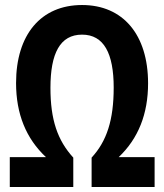

<svg xmlns="http://www.w3.org/2000/svg" viewBox="-20 -745 655 765"><path d="M19 0H272V-117C209 -186 181 -268 181 -395C181 -532 219 -607 307 -607C394 -607 433 -532 433 -396C433 -266 405 -182 345 -117V0H596V-119H453C531 -193 570 -291 570 -413C570 -607 470 -725 307 -725C143 -725 44 -607 44 -414C44 -291 84 -193 163 -119H19Z"/></svg>

Font: Kathrein 77 Bold Condensed
Style: Regular
Weight: 700
Width: 3
Designer: Lazydogs Typefoundry, based on Open Sans by Ascender Corporation
Foundry: Lazydogs Typefoundry
Version: Version 1.003;PS 001.003;hotconv 1.0.88;makeotf.lib2.5.64775